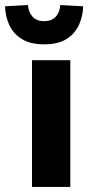

<svg xmlns="http://www.w3.org/2000/svg" viewBox="-51 -742 350 762"><path d="M76 0V-503H228V0ZM124 -566Q69 -566 35 -587.5Q1 -609 -14.5 -643.5Q-30 -678 -31 -717L60 -722Q62 -694 78 -676Q94 -658 124 -658Q155 -658 171 -676.5Q187 -695 188 -722L279 -717Q278 -678 262.5 -643.5Q247 -609 213.5 -587.5Q180 -566 124 -566Z"/></svg>

Font: Cairo ExtraBold
Style: Regular
Weight: 800
Designer: Mohamed Gaber, Accademia di Belle Arti di Urbino
Foundry: Kief Type Foundry, Accademia di Belle Arti di Urbino
Version: Version 3.117